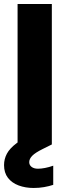

<svg xmlns="http://www.w3.org/2000/svg" viewBox="-26 -722 340 959"><path d="M61.8 0V-701.9H232.9V0ZM157.2 -60.6 196.5 -77.5 232.9 -0.5 187 22.4Q150.3 40.5 135.1 56Q120 71.5 120 87.9Q120 102.5 131.8 111.6Q143.6 120.7 163.9 120.7Q179.5 120.7 199.1 116.9Q218.7 113.2 239.9 105.6V201.3Q218.7 208.3 194 212.6Q169.3 216.9 142 216.9Q101 216.9 67.1 204.3Q33.2 191.6 13.7 166.3Q-5.8 140.9 -5.8 102.5Q-5.8 72.8 8.3 45.9Q22.5 19 58.1 -7.7Q93.8 -34.3 157.2 -60.6Z"/></svg>

Font: Poppins Variable
Style: Regular
Weight: 100
Designer: Jonny Pinhorn
Foundry: Indian Type Foundry
Version: Version 6.000